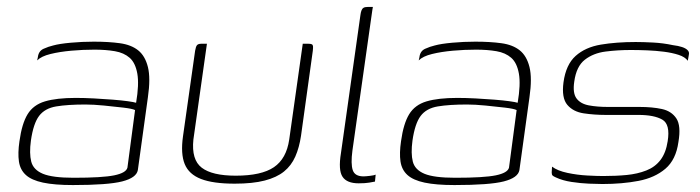

<svg xmlns="http://www.w3.org/2000/svg" viewBox="-20 -525 2016 553"><path d="M190 8Q137 8 104 1Q71 -6 54.5 -21Q38 -36 34.5 -60Q31 -84 36 -118Q43 -169 59.5 -196Q76 -223 109.5 -233Q143 -243 198 -243Q223 -243 251 -241.5Q279 -240 304.5 -238Q330 -236 348 -233.5Q366 -231 372 -229Q381 -282 375.5 -313Q370 -344 353.5 -358.5Q337 -373 311 -377.5Q285 -382 252 -382Q219 -382 185.5 -379Q152 -376 125.5 -369.5Q99 -363 87 -351L89 -360Q91 -378 105.5 -384.5Q120 -391 133 -394Q151 -399 184 -402Q217 -405 250 -405Q293 -405 325.5 -400.5Q358 -396 378 -380Q398 -364 406 -332Q414 -300 406 -245L377 -35Q373 -13 332 -2.5Q291 8 190 8ZM192 -13Q275 -13 309 -20Q343 -27 347 -42L369 -208Q361 -212 335.5 -215Q310 -218 279.5 -221Q249 -224 226 -224Q175 -224 142 -218.5Q109 -213 92.5 -191Q76 -169 69 -120Q64 -83 70 -59.5Q76 -36 103.5 -24.5Q131 -13 192 -13Z M576 -399 537 -123Q531 -65 561 -42Q591 -19 659 -19Q733 -19 769 -43.5Q805 -68 813 -123L852 -399Q853 -399 855 -399Q857 -399 859.5 -399Q862 -399 864 -399Q866 -399 868 -399Q875 -399 878 -397.5Q881 -396 881.5 -392Q882 -388 881 -379L847 -134Q842 -100 830.5 -74Q819 -48 798 -31Q777 -14 742.5 -5Q708 4 656 4Q594 4 559 -9.5Q524 -23 512 -52.5Q500 -82 507 -132L542 -379Q544 -391 547.5 -395Q551 -399 560 -399Q564 -399 568 -399Q572 -399 576 -399Z M1013 3Q979 3 966.5 -16Q954 -35 962 -84L1018 -481Q1019 -489 1021 -494.5Q1023 -500 1027 -502.5Q1031 -505 1039 -505H1054Q1054 -505 1052.5 -496.5Q1051 -488 1049 -472L995 -91Q990 -53 996 -35Q1002 -17 1027 -17Q1033 -17 1045.5 -18.5Q1058 -20 1062 -22L1060 -2Q1055 -1 1043.5 1Q1032 3 1013 3Z M1289 8Q1236 8 1203 1Q1170 -6 1153.5 -21Q1137 -36 1133.5 -60Q1130 -84 1135 -118Q1142 -169 1158.5 -196Q1175 -223 1208.5 -233Q1242 -243 1297 -243Q1322 -243 1350 -241.5Q1378 -240 1403.5 -238Q1429 -236 1447 -233.5Q1465 -231 1471 -229Q1480 -282 1474.5 -313Q1469 -344 1452.5 -358.5Q1436 -373 1410 -377.5Q1384 -382 1351 -382Q1318 -382 1284.5 -379Q1251 -376 1224.5 -369.5Q1198 -363 1186 -351L1188 -360Q1190 -378 1204.5 -384.5Q1219 -391 1232 -394Q1250 -399 1283 -402Q1316 -405 1349 -405Q1392 -405 1424.5 -400.5Q1457 -396 1477 -380Q1497 -364 1505 -332Q1513 -300 1505 -245L1476 -35Q1472 -13 1431 -2.5Q1390 8 1289 8ZM1291 -13Q1374 -13 1408 -20Q1442 -27 1446 -42L1468 -208Q1460 -212 1434.5 -215Q1409 -218 1378.5 -221Q1348 -224 1325 -224Q1274 -224 1241 -218.5Q1208 -213 1191.5 -191Q1175 -169 1168 -120Q1163 -83 1169 -59.5Q1175 -36 1202.5 -24.5Q1230 -13 1291 -13Z M1715 5Q1701 5 1676.5 4Q1652 3 1626 -1Q1600 -5 1581 -14Q1574 -17 1571.5 -19.5Q1569 -22 1569 -28.5Q1569 -35 1570 -45Q1586 -33 1614.5 -27Q1643 -21 1671.5 -19.5Q1700 -18 1717 -18Q1754 -18 1785 -21Q1816 -24 1841.5 -34Q1867 -44 1882.5 -64.5Q1898 -85 1903 -118Q1911 -167 1887.5 -180.5Q1864 -194 1819 -194H1724Q1692 -194 1661.5 -198.5Q1631 -203 1614 -223Q1597 -243 1603 -288Q1610 -339 1638 -364Q1666 -389 1710.5 -396.5Q1755 -404 1811 -404Q1832 -404 1861 -402.5Q1890 -401 1918 -395Q1934 -393 1944.5 -389.5Q1955 -386 1960.5 -380.5Q1966 -375 1964 -367L1961 -350Q1953 -361 1934.5 -367Q1916 -373 1892.5 -376Q1869 -379 1844 -380Q1819 -381 1797 -381Q1759 -381 1724 -376.5Q1689 -372 1664.5 -353Q1640 -334 1634 -290Q1629 -257 1640.5 -241.5Q1652 -226 1676 -221.5Q1700 -217 1731 -217H1822Q1859 -217 1886.5 -211Q1914 -205 1928 -184Q1942 -163 1934 -116Q1927 -65 1896.5 -39Q1866 -13 1819 -4Q1772 5 1715 5Z"/></svg>

Font: Genos Thin ExtraLight
Style: Italic
Weight: 250
Italic angle: -8°
Version: Version 1.010